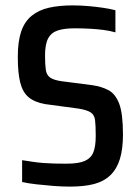

<svg xmlns="http://www.w3.org/2000/svg" viewBox="-20 -628 520 712"><path d="M239 64Q210 64 178 61.5Q146 59 115 55.5Q84 52 62 47V-34Q81 -31 101.5 -28Q122 -25 141.5 -23.5Q161 -22 182.5 -21.5Q204 -21 226 -21Q272 -21 295 -31.5Q318 -42 326.5 -64Q335 -86 335 -124Q335 -163 332.5 -182.5Q330 -202 316.5 -211Q303 -220 273 -225L147 -242Q108 -249 86 -267.5Q64 -286 55 -322Q46 -358 46 -417Q46 -474 58.5 -511Q71 -548 97.5 -569.5Q124 -591 162 -599.5Q200 -608 249 -608Q278 -608 307 -605.5Q336 -603 363 -599Q390 -595 408 -590V-508Q387 -514 363.5 -517Q340 -520 313 -521.5Q286 -523 256 -523Q218 -523 194 -515Q170 -507 158.5 -485.5Q147 -464 147 -422Q147 -388 150 -368.5Q153 -349 166.5 -340Q180 -331 207 -327L323 -312Q357 -307 382.5 -293.5Q408 -280 422 -243.5Q436 -207 436 -129Q436 -75 424.5 -38Q413 -1 389 22Q365 45 328.5 54.5Q292 64 239 64Z"/></svg>

Font: Farlight84_Sys_V01
Style: Regular
Weight: 400
Designer: Ryoko NISHIZUKA  (kana, bopomofo & ideographs); Paul D. Hunt (Latin, Greek & Cyrillic); Sandoll Communications , Soo-you
Foundry: Adobe
Version: Version 2.004;October 29, 2024;FontCreator 14.0.0.2814 64-bi